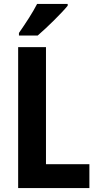

<svg xmlns="http://www.w3.org/2000/svg" viewBox="-20 -953 494 973"><path d="M323 -924V-933H168C145 -888 110 -835 76 -786V-773H171C219 -814 292 -886 323 -924ZM72 0H433V-121H213V-714H72Z"/></svg>

Font: Noto Sans Armenian Condensed
Style: Regular
Weight: 400
Width: 3
Designer: Monotype Design Team
Foundry: Monotype Imaging Inc.
Version: Version 2.008